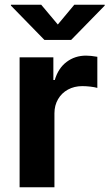

<svg xmlns="http://www.w3.org/2000/svg" viewBox="-20 -787 460 807"><path d="M62.4 -545.9H204.3V-450.8H210.2Q224.8 -500.3 259.9 -526.7Q295 -553.2 341.7 -553.2Q361.5 -553.2 389.1 -548.3V-417.5Q378.3 -420.8 360.2 -422.9Q342 -425 325.8 -425Q292.3 -425 265.6 -410.5Q239 -396 223.9 -369.9Q208.8 -343.9 208.8 -310.7V0H62.4ZM223 -684 292.3 -767.1H420.1V-763.5L279 -619.1H166.8L25.9 -763.5V-767.1H153.2Z"/></svg>

Font: Raveo Variable
Style: Regular
Weight: 400
Designer: Jakub Foglar, Rasmus Andersson (Inter)
Foundry: Jakubfoglar.com
Version: Version 1.000;Glyphs 3.2.3 (3260)